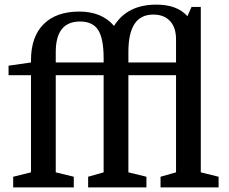

<svg xmlns="http://www.w3.org/2000/svg" viewBox="-20 -810 992 830"><path d="M656 -790Q746 -790 790 -740L808 -780H848V-65L925 -46V0H674V-46L741 -65V-485H535V-65L613 -46V0H361V-46L428 -65V-485H221V-65L299 -46V0H37V-46L114 -65V-485H17V-526L114 -540V-550Q114 -651 168.5 -705.5Q223 -760 323 -760Q420 -760 473 -698Q530 -790 656 -790ZM535 -585V-540H741V-640Q741 -691 715 -719Q689 -747 643 -747Q588 -747 561.5 -706.5Q535 -666 535 -585ZM221 -585V-540H428V-558Q428 -643 404.5 -680Q381 -717 326 -717Q221 -717 221 -585Z"/></svg>

Font: Domine Medium
Style: Regular
Weight: 500
Designer: Pablo Impallari, Rodrigo Fuenzalida, Brenda Gallo
Foundry: Pablo Impallari, Rodrigo Fuenzalida, Brenda Gallo
Version: Version 2.000